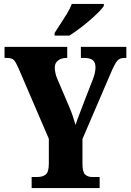

<svg xmlns="http://www.w3.org/2000/svg" viewBox="-20 -951 660 971"><path d="M140 0V-56H170Q196 -56 211.5 -68.5Q227 -81 227 -124V-249L74 -605Q61 -635 51 -646.5Q41 -658 14 -658H3V-714H320V-658H317Q290 -658 273.5 -645Q257 -632 257 -609Q257 -598 260 -583Q263 -568 269 -554L330 -411Q342 -383 348.5 -362.5Q355 -342 362 -319Q370 -344 381.5 -373.5Q393 -403 405 -435L449 -548Q458 -571 460.5 -586.5Q463 -602 463 -609Q463 -636 449 -647Q435 -658 405 -658H389V-714H619V-658H609Q585 -658 572.5 -643Q560 -628 540 -581L397 -248V-123Q397 -80 411 -68Q425 -56 444 -56H484V0ZM256 -784Q269 -805 286 -830.5Q303 -856 319 -882.5Q335 -909 343 -931H505V-921Q497 -908 477.5 -888.5Q458 -869 432.5 -847Q407 -825 380 -805Q353 -785 331 -771H256Z"/></svg>

Font: Noto Serif Sinhala ExtraCondensed Black
Style: Regular
Weight: 900
Width: 2
Designer: Jelle Bosma - Monotype Design Team
Foundry: Monotype Imaging Inc.
Version: Version 2.007; ttfautohint (v1.8.4.7-5d5b)